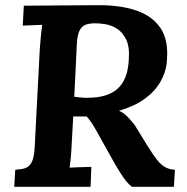

<svg xmlns="http://www.w3.org/2000/svg" viewBox="-20 -722 721 742"><path d="M354 -702Q442 -703 505 -682Q568 -661 600 -614Q632 -567 625 -487Q622 -445 600.5 -407Q579 -369 539 -340Q499 -311 440 -294Q449 -290 458 -283.5Q467 -277 475.5 -268Q484 -259 492 -249.5Q500 -240 506 -230L549 -160Q570 -126 585.5 -106Q601 -86 617.5 -76.5Q634 -67 656 -66L652 0H490Q473 -13 456 -37.5Q439 -62 421 -94L354 -214Q343 -234 333.5 -248Q324 -262 315 -272Q305 -272 296.5 -272Q288 -272 280.5 -272Q273 -272 263 -272L257 -165Q256 -137 253.5 -112Q251 -87 249 -74Q260 -75 277 -75.5Q294 -76 310 -76.5Q326 -77 333 -77L330 0H35L39 -66Q61 -67 77 -72Q93 -77 102.5 -95Q112 -113 114 -153L134 -536Q136 -563 138.5 -588Q141 -613 143 -626Q127 -625 103 -624.5Q79 -624 68 -623L72 -700Q143 -701 213.5 -701Q284 -701 354 -702ZM349 -632Q328 -632 312.5 -627Q297 -622 288 -605Q279 -588 277 -553L267 -348Q278 -347 290 -345.5Q302 -344 315 -344Q371 -344 406 -360.5Q441 -377 458.5 -410.5Q476 -444 478 -495Q481 -543 467 -570.5Q453 -598 431.5 -611.5Q410 -625 387 -628.5Q364 -632 349 -632Z"/></svg>

Font: Lora Italic
Style: Italic
Weight: 400
Italic angle: -3°
Designer: Olga Karpushina, Alexei Vanyashin (Cyrillic)
Foundry: Cyreal
Version: Version 2.210; ttfautohint (v1.8.1.43-b0c9)